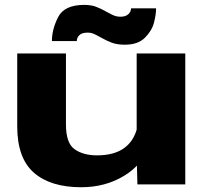

<svg xmlns="http://www.w3.org/2000/svg" viewBox="-20 -755 858 786"><path d="M250 -245Q250 -169 285.5 -144Q321 -119 377 -119Q446 -119 486.8 -147.8Q527.5 -176.5 541 -230L578 -150Q567 -84 489.5 -36.2Q412 11.5 312.5 11.5Q187 11.5 118.8 -48Q50.5 -107.5 50.5 -238V-536H250ZM539.5 -115.5V-536H738.5V0H542.5ZM491 -572Q460 -572 438.2 -580Q416.5 -588 391 -602.5Q374.5 -612 363.2 -616.8Q352 -621.5 340 -621.5Q315.5 -621.5 305 -611.2Q294.5 -601 294.5 -587H192.5Q192.5 -635 218 -685Q243.5 -735 325 -735Q352 -735 372 -727.8Q392 -720.5 416.5 -706.5Q435 -696 447 -691.2Q459 -686.5 472 -686.5Q494.5 -686.5 505.5 -697Q516.5 -707.5 516.5 -721H619Q619 -696 610.5 -662.8Q602 -629.5 573.5 -600.8Q545 -572 491 -572Z"/></svg>

Font: Anybody Wide
Style: Bold
Weight: 700
Width: 7
Designer: Tyler Finck
Foundry: Etcetera Type Company
Version: Version 1.000; ttfautohint (v1.8)